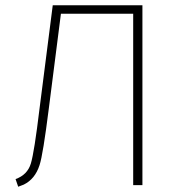

<svg xmlns="http://www.w3.org/2000/svg" viewBox="-20 -702 678 728"><path d="M180 -682H520V0H485V-650H211L165 -290Q143 -115 130 -76Q113 -23 70 -2Q61 2 49 6L39 -23Q84 -39 97 -82Q110 -125 130 -291Z"/></svg>

Font: Fira Sans UltraLight
Style: Regular
Weight: 200
Designer: Carrois Corporate & Edenspiekermann AG
Foundry: Carrois Corporate GbR & Edenspiekermann AG
Version: Version 4.106;PS 004.106;hotconv 1.0.70;makeotf.lib2.5.58329